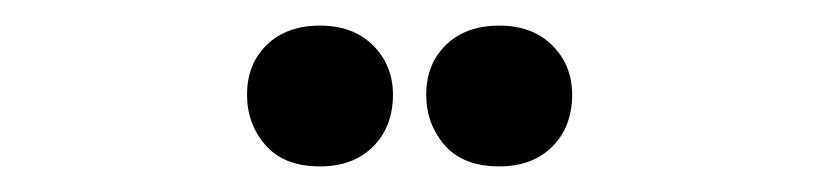

<svg xmlns="http://www.w3.org/2000/svg" viewBox="-20 -803 640 150"><path d="M230 -673Q202 -673 187.5 -689.5Q173 -706 173 -729Q173 -753 188.5 -768Q204 -783 230 -783Q256 -783 271.5 -767.5Q287 -752 287 -729Q287 -704 271.5 -688.5Q256 -673 230 -673ZM370 -673Q342 -673 327.5 -689.5Q313 -706 313 -729Q313 -753 328.5 -768Q344 -783 370 -783Q396 -783 411.5 -767.5Q427 -752 427 -729Q427 -704 411.5 -688.5Q396 -673 370 -673Z"/></svg>

Font: Hachi Maru Pop
Style: Regular
Weight: 400
Designer: Nontynet
Foundry: Nontynet
Version: Version 1.300